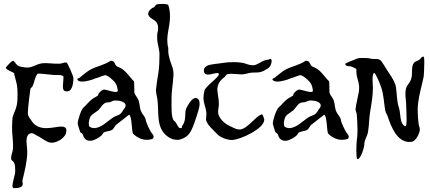

<svg xmlns="http://www.w3.org/2000/svg" viewBox="-20 -719 2209 986"><path d="M50 247H58C70 247 88 245 94 235C96 232 97 228 97 225C97 220 95 215 95 210C95 208 95 206 96 204C107 158 120 108 120 60C120 54 119 48 119 43C119 34 116 20 116 6C116 -13 121 -32 140 -35H143C152 -35 160 -28 167 -24C205 -6 220 14 246 14C257 14 270 10 287 1C298 -5 316 -22 319 -35C320 -40 321 -45 321 -48C321 -64 311 -69 295 -69C276 -69 247 -61 218 -61C189 -61 160 -69 141 -100C133 -113 123 -121 123 -139V-140C123 -160 134 -253 136 -262C137 -267 146 -272 148 -278C156 -295 160 -327 173 -340C173 -341 175 -341 178 -341C193 -341 242 -335 246 -335C249 -334 252 -334 255 -334H269C282 -334 296 -334 303 -329C306 -328 306 -324 306 -319C306 -307 303 -290 303 -276C303 -261 306 -250 321 -250C324 -250 328 -250 332 -251C351 -256 357 -294 357 -313V-319C356 -330 327 -395 323 -397C320 -398 317 -398 315 -398C305 -398 297 -392 287 -392C258 -390 226 -397 197 -394C169 -391 148 -372 120 -372C105 -373 77 -375 66 -387C57 -396 54 -406 47 -406C42 -406 34 -400 21 -385C19 -383 10 -374 10 -371C13 -359 43 -350 52 -344C53 -343 53 -339 53 -338C58 -316 68 -288 69 -265C70 -254 70 -242 70 -229C70 -208 69 -185 63 -167C58 -148 46 -130 44 -110C43 -95 42 -80 42 -65C42 -46 43 -27 45 -10C46 3 47 16 47 28C47 35 47 42 46 49C44 63 37 79 37 93C37 95 37 97 38 100C38 103 50 111 52 116C58 128 58 141 58 154V163C58 178 44 216 44 236C44 242 46 246 50 247Z M442 4C447 4 452 3 457 2C473 -4 491 -13 503 -25C506 -28 510 -37 513 -39C525 -45 542 -45 554 -51C564 -56 571 -76 579 -80C581 -81 642 -130 643 -130C659 -122 655 -41 664 -32C682 -14 707 -1 734 -1C743 -1 752 -2 761 -5C771 -8 772 -21 762 -32C748 -48 728 -97 728 -104V-107C724 -121 713 -130 707 -142C696 -162 699 -184 691 -205C686 -219 674 -229 670 -243C669 -249 670 -300 668 -301C643 -326 622 -364 587 -375C564 -383 576 -407 548 -407C513 -384 479 -379 449 -364C430 -355 407 -334 389 -320C386 -318 377 -316 377 -312V-311C380 -303 390 -300 402 -300C425 -300 458 -311 466 -315C467 -316 467 -316 468 -316C475 -316 517 -335 523 -333C540 -327 554 -313 569 -298C572 -295 580 -280 581 -274C582 -272 585 -256 585 -254C585 -233 522 -264 509 -258C501 -254 484 -242 484 -230C484 -227 459 -215 453 -210C439 -200 424 -180 409 -167C398 -158 379 -105 379 -83C379 -80 391 -43 392 -41C396 -34 403 -37 406 -26C410 -8 424 4 442 4ZM463 -61C456 -61 449 -63 442 -67C437 -69 436 -77 436 -83V-89C441 -131 452 -127 485 -153C496 -163 510 -193 531 -193C554 -193 553 -203 573 -203C596 -203 622 -196 625 -180V-176C625 -168 618 -162 614 -156C595 -120 584 -133 554 -111C532 -96 498 -61 463 -61Z M769 -681C758 -678 741 -662 741 -648C741 -646 741 -644 742 -642C750 -621 778 -620 788 -597C791 -589 792 -581 792 -573C792 -555 787 -553 787 -536V-525C787 -496 799 -467 799 -439C799 -407 798 -375 793 -342C791 -330 785 -297 782 -265C781 -262 781 -260 781 -257C781 -239 787 -221 789 -203C797 -138 780 -62 842 -17C856 -7 872 -1 889 -1C895 -1 901 -1 906 -3C951 -17 963 -40 988 -117C992 -132 1005 -163 1005 -186C1005 -196 1003 -204 998 -210C994 -214 989 -216 985 -216C963 -216 941 -172 937 -163C926 -144 939 -105 918 -76C908 -62 921 -61 905 -61C893 -61 889 -89 874 -99C858 -110 861 -181 861 -202V-219C861 -251 869 -298 869 -310C869 -324 871 -321 871 -337C871 -348 870 -359 867 -369C856 -401 844 -428 844 -462C844 -466 845 -469 844 -473C829 -533 853 -574 853 -634C853 -654 851 -674 844 -694C843 -696 830 -698 821 -699C804 -699 789 -698 784 -696C778 -694 775 -683 769 -681Z M1369 -417H1368C1359 -411 1347 -412 1337 -408C1321 -403 1302 -386 1283 -384H1277C1258 -384 1245 -392 1228 -396C1212 -399 1195 -400 1178 -400C1157 -400 1136 -398 1118 -395C1106 -392 1068 -391 1045 -382C1036 -377 1028 -370 1027 -361V-357C1027 -341 1037 -336 1049 -336C1064 -336 1084 -344 1096 -344C1100 -344 1104 -342 1104 -338C1106 -323 1037 -278 1030 -254C1026 -238 1025 -225 1025 -216C1025 -185 1038 -170 1040 -135V-132C1040 -125 1038 -116 1038 -107C1038 -104 1039 -102 1039 -99C1049 -73 1073 -54 1092 -34C1109 -13 1146 0 1173 0C1175 0 1177 0 1178 -1C1215 -3 1337 -58 1337 -104V-106C1336 -111 1329 -133 1325 -132C1293 -124 1250 -54 1210 -54C1206 -54 1203 -55 1200 -55C1186 -58 1173 -66 1160 -72C1138 -81 1111 -105 1103 -128C1101 -133 1100 -139 1100 -144C1100 -158 1104 -172 1104 -184C1104 -210 1098 -232 1097 -252C1096 -253 1096 -255 1096 -256C1096 -281 1104 -302 1134 -324C1138 -328 1142 -337 1148 -338C1154 -339 1162 -340 1169 -340C1187 -340 1204 -337 1220 -337C1224 -337 1228 -337 1231 -338C1245 -339 1258 -345 1272 -346C1299 -348 1308 -343 1334 -355C1344 -360 1358 -368 1366 -377C1369 -381 1375 -395 1375 -405C1375 -410 1374 -415 1369 -417Z M1444 4C1449 4 1454 3 1459 2C1475 -4 1493 -13 1505 -25C1508 -28 1512 -37 1515 -39C1527 -45 1544 -45 1556 -51C1566 -56 1573 -76 1581 -80C1583 -81 1644 -130 1645 -130C1661 -122 1657 -41 1666 -32C1684 -14 1709 -1 1736 -1C1745 -1 1754 -2 1763 -5C1773 -8 1774 -21 1764 -32C1750 -48 1730 -97 1730 -104V-107C1726 -121 1715 -130 1709 -142C1698 -162 1701 -184 1693 -205C1688 -219 1676 -229 1672 -243C1671 -249 1672 -300 1670 -301C1645 -326 1624 -364 1589 -375C1566 -383 1578 -407 1550 -407C1515 -384 1481 -379 1451 -364C1432 -355 1409 -334 1391 -320C1388 -318 1379 -316 1379 -312V-311C1382 -303 1392 -300 1404 -300C1427 -300 1460 -311 1468 -315C1469 -316 1469 -316 1470 -316C1477 -316 1519 -335 1525 -333C1542 -327 1556 -313 1571 -298C1574 -295 1582 -280 1583 -274C1584 -272 1587 -256 1587 -254C1587 -233 1524 -264 1511 -258C1503 -254 1486 -242 1486 -230C1486 -227 1461 -215 1455 -210C1441 -200 1426 -180 1411 -167C1400 -158 1381 -105 1381 -83C1381 -80 1393 -43 1394 -41C1398 -34 1405 -37 1408 -26C1412 -8 1426 4 1444 4ZM1465 -61C1458 -61 1451 -63 1444 -67C1439 -69 1438 -77 1438 -83V-89C1443 -131 1454 -127 1487 -153C1498 -163 1512 -193 1533 -193C1556 -193 1555 -203 1575 -203C1598 -203 1624 -196 1627 -180V-176C1627 -168 1620 -162 1616 -156C1597 -120 1586 -133 1556 -111C1534 -96 1500 -61 1465 -61Z M1815 98H1817C1832 98 1851 39 1851 22C1851 -2 1867 -20 1870 -42C1876 -77 1875 -112 1881 -146C1888 -187 1895 -227 1895 -269C1895 -278 1888 -344 1902 -344H1903C1906 -344 1926 -306 1937 -272C1951 -232 1951 -194 1958 -153C1960 -140 1969 -130 1972 -118C1988 -71 2018 10 2082 10C2086 10 2091 9 2095 9C2117 5 2136 -36 2136 -54V-56C2136 -64 2131 -72 2130 -81C2127 -102 2125 -130 2125 -154C2125 -203 2138 -248 2149 -295C2151 -306 2154 -317 2156 -327C2157 -336 2159 -373 2159 -400C2159 -415 2158 -427 2156 -428H2152C2145 -428 2142 -420 2136 -414C2128 -407 2113 -405 2106 -397C2090 -377 2100 -339 2092 -315C2081 -281 2062 -285 2062 -237C2062 -216 2066 -196 2066 -175C2066 -164 2068 -133 2068 -108C2068 -88 2067 -71 2062 -71H2060C2032 -83 2038 -136 2030 -161C2017 -199 2019 -234 2013 -274C2006 -308 1978 -341 1961 -370C1956 -379 1946 -393 1941 -401C1931 -416 1920 -416 1909 -416H1903C1896 -416 1889 -417 1882 -418C1881 -418 1880 -418 1880 -419C1862 -422 1845 -421 1828 -421C1821 -421 1816 -419 1808 -416C1804 -412 1751 -397 1753 -389C1755 -381 1763 -379 1773 -379C1788 -379 1809 -365 1810 -365V-354C1810 -315 1827 -298 1824 -260C1823 -246 1822 -242 1822 -244C1816 -210 1809 -185 1806 -160V-157C1806 -148 1811 -142 1812 -133C1814 -106 1816 -79 1816 -51C1816 -32 1815 -13 1812 6C1811 13 1810 33 1810 52C1810 75 1811 97 1815 98Z"/></svg>

Font: Ancial
Style: Regular
Weight: 400
Designer: Daytona Mess (Anne-Dauphine Borione)
Foundry: Daytona Mess (Anne-Dauphine Borione)
Version: Version 1.000;Glyphs 3.2 (3192)